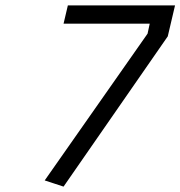

<svg xmlns="http://www.w3.org/2000/svg" viewBox="-20 -680 670 713"><path d="M146 -10 528 -555 536 -592H216L232 -660H630L603 -545L216 13Z"/></svg>

Font: Cairo
Style: Italic
Weight: 400
Italic angle: -13°
Designer: Mohamed Gaber, Accademia di Belle Arti di Urbino and others
Foundry: Kief Type Foundry, Accademia di Belle Arti di Urbino and others
Version: Version 3.011